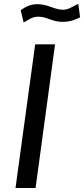

<svg xmlns="http://www.w3.org/2000/svg" viewBox="-20 -946 423 966"><path d="M383 -859 374 -926C349 -918 330 -897 296 -897C255 -897 220 -925 169 -925C133 -925 109 -912 84 -895L99 -833C123 -844 138 -862 173 -862C216 -862 242 -836 295 -836C333 -836 363 -848 383 -859ZM157 -723 58 0H159L257 -723Z"/></svg>

Font: United Sans Medium
Style: Italic
Weight: 500
Italic angle: -8°
Designer: Pablo Impallari, Rodrigo Fuenzalida (Modified by Dan O. Williams)
Version: Version 1.000;PS 001.000;hotconv 1.0.88;makeotf.lib2.5.64775